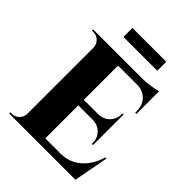

<svg xmlns="http://www.w3.org/2000/svg" viewBox="-241 -1000 1131 1131"><g transform="rotate(45 324.5 -435.0)"><path d="M290 -700V0H113V-700ZM552 -47 585 0H287V-47ZM517 -368V-322H287V-368ZM568 -700V-653H287V-700ZM629 -218 588 0H381L417 -47Q466 -47 506 -67.5Q546 -88 575 -126.5Q604 -165 620 -218ZM517 -324V-218H507V-225Q507 -266 480 -293.5Q453 -321 411 -322V-324ZM517 -472V-366H411V-368Q453 -369 480.5 -397Q508 -425 507 -466V-472ZM568 -656V-528H558V-538Q558 -591 527.5 -622Q497 -653 443 -654V-656ZM568 -718V-689L446 -700Q468 -700 492.5 -703Q517 -706 538 -710Q559 -714 568 -718ZM116 -73V0H36V-10Q36 -10 42.5 -10Q49 -10 49 -10Q75 -10 93.5 -28.5Q112 -47 113 -73ZM116 -627H113Q112 -653 93.5 -671.5Q75 -690 49 -690Q49 -690 42.5 -690Q36 -690 36 -690V-700H116ZM193 -870H475V-795H193Z"/></g></svg>

Font: Cinzel ExtraBold
Style: Regular
Weight: 800
Designer: Natanael Gama
Version: Version 2.000